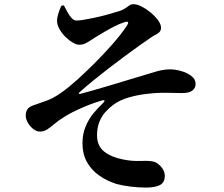

<svg xmlns="http://www.w3.org/2000/svg" viewBox="-20 -810 1040 893"><path d="M333.2 -714.7Q322.7 -715.4 312.6 -726.6Q302.5 -737.8 293.6 -754.1Q284.8 -770.4 277 -785L265.6 -783.6Q258.8 -770 252.2 -749.7Q245.6 -729.4 245.2 -715.6Q245 -695.3 256.2 -675.2Q267.4 -655.2 284.5 -638.3Q301.6 -621.5 319.1 -611.7Q336.5 -601.9 348.2 -601.9Q363.6 -601.9 375.7 -607.5Q387.8 -613.1 399.8 -621.2Q411.8 -629.3 426.3 -638.3Q443.3 -648.5 466.2 -662.1Q489.2 -675.7 513.3 -687.9Q537.4 -700 554.9 -705.3Q571.2 -711.6 575.1 -707.6Q579.1 -703.5 569 -689Q556.2 -669.2 538 -646.3Q519.8 -623.4 499 -599.9Q478.2 -576.4 457.2 -554.3Q436.2 -532.2 417.1 -513.1Q398.1 -494.1 383.9 -480.9Q341.8 -439.5 300.1 -405.6Q258.5 -371.8 224.1 -353.7Q204.3 -343.7 177.3 -334.9Q150.3 -326 132.8 -319.3Q114.5 -312.4 107.2 -301Q99.8 -289.6 99.8 -271.6Q99.8 -256 109.7 -238.9Q119.6 -221.9 134.9 -210Q150.2 -198.1 165.2 -198.1Q184.1 -198.1 198.8 -207.5Q213.5 -216.9 232.6 -233.3Q251.6 -249.7 282.6 -268.6Q313.8 -288.1 362.1 -309.1Q410.3 -330.1 453.2 -342.3Q464.4 -345.8 465.9 -342.2Q467.4 -338.6 459 -330.4Q437.6 -310.4 415.4 -283.8Q393.2 -257.3 378.4 -222.3Q363.6 -187.4 363.6 -142.8Q363.6 -94.4 383.8 -57.4Q404.1 -20.4 439.8 5.3Q475.6 30.9 520.9 45.3Q545.3 52.3 583.4 57.4Q621.5 62.4 658.5 62.4Q701.4 62.4 723.9 50.6Q746.5 38.8 746.5 7.1Q746.5 -15.5 728.1 -35.8Q709.6 -56 689.2 -59.4Q666.6 -63.2 631.1 -61.5Q595.6 -59.9 554.9 -67.8Q498.9 -78.3 465.3 -104.5Q431.6 -130.8 431.3 -179.4Q431.3 -215.7 441.8 -242.2Q452.3 -268.8 469.6 -288.3Q486.9 -307.9 506.8 -322.5Q536 -344.1 576 -355.9Q616.1 -367.7 656.7 -372.7Q697.3 -377.7 726 -378.3Q755.4 -378.8 781.5 -377.9Q807.6 -377.1 826.3 -377.1Q859.6 -377.1 874.7 -388.8Q889.8 -400.5 889.8 -419.2Q889.8 -442.1 869.7 -457Q849.7 -472 822.2 -479.7Q794.7 -487.4 771.1 -487.4Q737.6 -487.4 699.7 -475.4Q661.8 -463.5 607.8 -447.8Q582.8 -440.6 549 -430.1Q515.2 -419.6 479.2 -409.1Q443.1 -398.5 410 -388.9Q376.8 -379.2 352.3 -373.1Q348.3 -372.1 346.9 -374.2Q345.6 -376.4 349.3 -380.1Q378.1 -406.4 413.3 -435Q448.6 -463.7 486.2 -492.8Q523.9 -522 560.6 -548.9Q597.3 -575.9 628.9 -598.6Q660.6 -621.3 684.2 -636.9Q693.8 -643.5 704.3 -648.7Q714.9 -654 721.9 -661.3Q728.9 -668.6 728.9 -681.2Q728.9 -696.8 715.4 -715.4Q701.9 -734 681.2 -751.3Q660.4 -768.5 638.9 -779.5Q617.4 -790.5 601.7 -790.5Q589.6 -790.5 581.8 -784.9Q574 -779.4 563.9 -772.2Q553.9 -765 535 -758.5Q506.9 -749.7 476.4 -741.3Q445.8 -733 417.3 -727Q388.8 -721.1 366.9 -717.5Q345 -713.9 333.2 -714.7Z"/></svg>

Font: Noto Serif JP
Style: Regular
Weight: 200
Designer: Ryoko NISHIZUKA 西塚涼子 (kana & ideographs); Frank Grießhammer (Latin, Greek & Cyrillic); Wenlong ZHANG 张文龙 (bopomofo); San
Foundry: Adobe
Version: Version 2.001;hotconv 1.1.0;makeotfexe 2.6.0